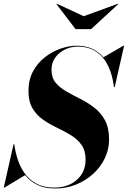

<svg xmlns="http://www.w3.org/2000/svg" viewBox="-44 -1008 693 1042"><path d="M410.5 -920 595 -987.5 597.5 -985.5 450.5 -850H366L262.5 -985.5L265 -987.5ZM-20 10H-23.5L29.5 -225H33.5Q39 -183 52.5 -141.5Q66 -100 91 -65.8Q116 -31.5 155 -10.8Q194 10 250.5 10Q326 10 373.2 -32.2Q420.5 -74.5 420.5 -141Q420.5 -191 398 -222.2Q375.5 -253.5 340.2 -274.8Q305 -296 265.5 -314.8Q226 -333.5 190.8 -357.8Q155.5 -382 133 -419.2Q110.5 -456.5 110.5 -515Q110.5 -575 135.2 -620.8Q160 -666.5 199.8 -697.5Q239.5 -728.5 285.2 -744.2Q331 -760 372.5 -760Q420 -760 456 -743.5Q492 -727 517 -697L626 -760H629.5L578.5 -535H574.5Q567 -599.5 543.5 -649Q520 -698.5 479 -726.8Q438 -755 377.5 -755Q342 -755 309.5 -739.8Q277 -724.5 256.2 -696.2Q235.5 -668 235.5 -629Q235.5 -586.5 258 -559.2Q280.5 -532 316 -511.8Q351.5 -491.5 391.5 -471.5Q431.5 -451.5 467.2 -424.2Q503 -397 525.5 -355.5Q548 -314 548 -250Q548 -197.5 525.2 -149.8Q502.5 -102 462.2 -65Q422 -28 369 -6.5Q316 15 255.5 15Q198 15 158.2 -4.8Q118.5 -24.5 92.5 -57.5Z"/></svg>

Font: Bodoni* 48pt
Style: Bold Italic
Weight: 700
Italic angle: -13°
Version: Version 2.3